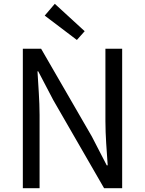

<svg xmlns="http://www.w3.org/2000/svg" viewBox="-20 -989 762 1009"><path d="M100 0H188V-385C188 -462 181 -540 177 -614H181L260 -463L527 0H622V-733H534V-352C534 -276 541 -194 546 -120H541L463 -271L196 -733H100ZM384 -779 425 -825 268 -969 215 -907Z"/></svg>

Font: Noto Sans CJK JP Regular
Style: Regular
Weight: 400
Designer: Ryoko NISHIZUKA (kana & ideographs); Paul D. Hunt (Latin, Greek & Cyrillic); Wenlong ZHANG (bopomofo); Sandoll Communica
Foundry: Adobe Systems Incorporated
Version: Version 1.001;PS 1.001;hotconv 1.0.78;makeotf.lib2.5.61930